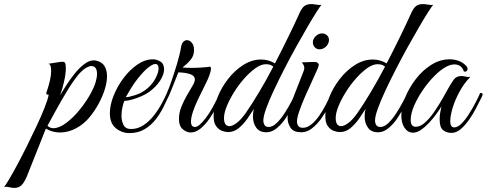

<svg xmlns="http://www.w3.org/2000/svg" viewBox="-168 -649 2388 942"><path d="M-98 273Q-110 273 -122.5 269.5Q-135 266 -148 268Q-142 262 -125 233.5Q-108 205 -85 162.5Q-62 120 -37.5 70.5Q-13 21 10 -27.5Q33 -76 49.5 -117.5Q66 -159 71 -184Q66 -184 62 -186Q58 -188 59 -193Q59 -193 65 -211Q71 -229 77 -254.5Q83 -280 83 -301Q83 -315 80 -325Q77 -335 69 -336L119 -344Q125 -345 130 -345.5Q135 -346 139 -346Q148 -346 151.5 -339.5Q155 -333 155 -313Q155 -288 146.5 -249.5Q138 -211 127 -182Q138 -200 155.5 -228Q173 -256 196 -285Q219 -314 244 -333.5Q269 -353 293 -353Q298 -353 306 -351Q334 -344 345.5 -323.5Q357 -303 357 -275Q357 -245 345.5 -209Q334 -173 315 -138.5Q296 -104 273 -76Q245 -41 206 -20Q167 1 126 1Q89 1 57 -18L-38 221Q-52 251 -65 262Q-78 273 -98 273ZM94 -20Q122 -20 157 -46Q192 -72 224.5 -112.5Q257 -153 279 -194Q294 -222 301 -245.5Q308 -269 308 -286Q308 -325 280 -325Q267 -325 246.5 -311Q226 -297 199 -260Q170 -220 135.5 -159.5Q101 -99 65 -32Q77 -20 94 -20Z M467 4Q430 4 400.5 -20Q371 -44 371 -93Q371 -134 389.5 -180Q408 -226 438.5 -266.5Q469 -307 506.5 -332.5Q544 -358 582 -358Q601 -358 619 -347Q637 -336 637 -309Q637 -284 618 -254Q599 -224 564 -198Q549 -187 526 -177Q503 -167 480 -160.5Q457 -154 442 -154Q437 -142 432.5 -122Q428 -102 428 -81Q428 -56 438 -36Q448 -16 475 -16Q508 -16 536.5 -35Q565 -54 587.5 -83Q610 -112 626 -142Q642 -172 651 -193Q663 -193 663 -184Q650 -156 633.5 -123Q617 -90 594.5 -61.5Q572 -33 540.5 -14.5Q509 4 467 4ZM449 -172Q463 -172 496 -182.5Q529 -193 556 -216Q582 -239 596 -266.5Q610 -294 610 -313Q610 -335 594 -335Q582 -335 561 -319Q540 -303 509 -265Q490 -241 473 -213Q456 -185 449 -172Z M652 -196Q660 -213 673 -250.5Q686 -288 700 -334Q714 -380 721 -421Q724 -437 732 -444.5Q740 -452 749 -452Q762 -452 773 -439.5Q784 -427 784 -404Q784 -376 767.5 -356Q751 -336 727 -318Q737 -317 748 -316.5Q759 -316 772 -316Q819 -316 865 -322Q867 -316 867 -313Q867 -300 859.5 -280Q852 -260 844 -244Q840 -235 828 -211.5Q816 -188 802 -158.5Q788 -129 778.5 -100.5Q769 -72 769 -52Q769 -26 789 -26Q808 -26 842 -70.5Q876 -115 910 -193Q922 -193 922 -184Q911 -157 894.5 -125Q878 -93 858 -64.5Q838 -36 815 -17.5Q792 1 767 1Q748 1 729 -14.5Q710 -30 710 -65Q710 -96 722 -125.5Q734 -155 749 -181Q764 -207 776 -227Q788 -247 788 -259Q788 -277 765.5 -285Q743 -293 707 -294Q689 -248 680 -226Q671 -204 663 -184Q647 -184 652 -196Z M1139 0Q1105 0 1089 -23Q1073 -46 1073 -77Q1073 -86 1074 -95.5Q1075 -105 1078 -115Q1064 -93 1045.5 -66.5Q1027 -40 1003.5 -20.5Q980 -1 951 -1Q938 -1 921.5 -7Q905 -13 892.5 -30Q880 -47 880 -80Q880 -123 899 -171Q918 -219 951 -261.5Q984 -304 1026 -330.5Q1068 -357 1113 -357Q1149 -357 1181 -338Q1196 -366 1213 -400.5Q1230 -435 1247 -469Q1264 -503 1277 -531.5Q1290 -560 1297 -575Q1312 -610 1325.5 -619.5Q1339 -629 1358 -629Q1369 -629 1382.5 -626.5Q1396 -624 1409 -625Q1404 -620 1386 -592Q1368 -564 1342 -519.5Q1316 -475 1286.5 -422Q1257 -369 1228.5 -313.5Q1200 -258 1176 -207Q1152 -156 1138 -117Q1124 -78 1124 -58Q1124 -45 1130 -35.5Q1136 -26 1150 -26Q1169 -26 1189 -45Q1209 -64 1227.5 -92.5Q1246 -121 1260.5 -148.5Q1275 -176 1282 -193Q1294 -193 1294 -184Q1285 -163 1270 -132Q1255 -101 1235 -71Q1215 -41 1190.5 -20.5Q1166 0 1139 0ZM958 -30Q972 -30 993 -45.5Q1014 -61 1038 -95Q1066 -135 1102 -195Q1138 -255 1173 -322Q1166 -328 1158 -331Q1150 -334 1136 -334Q1113 -334 1085.5 -314.5Q1058 -295 1030.5 -264Q1003 -233 980.5 -197Q958 -161 944.5 -127.5Q931 -94 931 -70Q931 -30 958 -30Z M1310 0Q1273 0 1258 -21.5Q1243 -43 1243 -71Q1243 -86 1246.5 -101.5Q1250 -117 1255 -130L1322 -301Q1325 -309 1325 -315Q1325 -325 1320 -332.5Q1315 -340 1313 -343L1368 -345Q1383 -346 1389.5 -341.5Q1396 -337 1396 -331Q1396 -325 1389 -309Q1379 -285 1362 -249Q1345 -213 1328.5 -175Q1312 -137 1300.5 -104Q1289 -71 1289 -53Q1289 -40 1295.5 -31Q1302 -22 1318 -22Q1339 -22 1359.5 -38.5Q1380 -55 1398 -81Q1416 -107 1431.5 -137Q1447 -167 1458 -193Q1470 -193 1470 -184Q1460 -159 1444 -127Q1428 -95 1407.5 -66.5Q1387 -38 1362.5 -19Q1338 0 1310 0ZM1399 -407Q1386 -407 1376.5 -417Q1367 -427 1367 -441Q1367 -458 1381 -471.5Q1395 -485 1412 -485Q1426 -485 1436 -476Q1446 -467 1446 -453Q1446 -435 1432 -421Q1418 -407 1399 -407Z M1687 0Q1653 0 1637 -23Q1621 -46 1621 -77Q1621 -86 1622 -95.5Q1623 -105 1626 -115Q1612 -93 1593.5 -66.5Q1575 -40 1551.5 -20.5Q1528 -1 1499 -1Q1486 -1 1469.5 -7Q1453 -13 1440.5 -30Q1428 -47 1428 -80Q1428 -123 1447 -171Q1466 -219 1499 -261.5Q1532 -304 1574 -330.5Q1616 -357 1661 -357Q1697 -357 1729 -338Q1744 -366 1761 -400.5Q1778 -435 1795 -469Q1812 -503 1825 -531.5Q1838 -560 1845 -575Q1860 -610 1873.5 -619.5Q1887 -629 1906 -629Q1917 -629 1930.5 -626.5Q1944 -624 1957 -625Q1952 -620 1934 -592Q1916 -564 1890 -519.5Q1864 -475 1834.5 -422Q1805 -369 1776.5 -313.5Q1748 -258 1724 -207Q1700 -156 1686 -117Q1672 -78 1672 -58Q1672 -45 1678 -35.5Q1684 -26 1698 -26Q1717 -26 1737 -45Q1757 -64 1775.5 -92.5Q1794 -121 1808.5 -148.5Q1823 -176 1830 -193Q1842 -193 1842 -184Q1833 -163 1818 -132Q1803 -101 1783 -71Q1763 -41 1738.5 -20.5Q1714 0 1687 0ZM1506 -30Q1520 -30 1541 -45.5Q1562 -61 1586 -95Q1614 -135 1650 -195Q1686 -255 1721 -322Q1714 -328 1706 -331Q1698 -334 1684 -334Q1661 -334 1633.5 -314.5Q1606 -295 1578.5 -264Q1551 -233 1528.5 -197Q1506 -161 1492.5 -127.5Q1479 -94 1479 -70Q1479 -30 1506 -30Z M2047 3Q2024 3 2006.5 -10Q1989 -23 1989 -63Q1989 -80 1991.5 -95Q1994 -110 1998 -127Q1989 -112 1973 -90Q1957 -68 1937.5 -47Q1918 -26 1897.5 -12Q1877 2 1859 2Q1833 2 1817 -21.5Q1801 -45 1801 -83Q1801 -124 1820 -171Q1839 -218 1872 -261Q1905 -304 1948 -331Q1991 -358 2038 -358Q2061 -358 2082 -350.5Q2103 -343 2119 -326Q2126 -319 2126 -310Q2126 -304 2121 -300Q2116 -296 2108 -298Q2097 -333 2061 -333Q2044 -333 2022 -322Q1995 -308 1964.5 -277.5Q1934 -247 1907.5 -208.5Q1881 -170 1864 -131Q1847 -92 1847 -60Q1847 -27 1872 -27Q1894 -27 1917.5 -48Q1941 -69 1962.5 -100.5Q1984 -132 2002 -163Q2020 -194 2030 -213Q2045 -240 2058 -258Q2071 -276 2095 -276Q2106 -276 2117 -273Q2128 -270 2140 -272Q2110 -242 2087.5 -201Q2065 -160 2053 -120.5Q2041 -81 2041 -54Q2041 -24 2061 -24Q2077 -24 2095.5 -42Q2114 -60 2131.5 -87.5Q2149 -115 2164 -143.5Q2179 -172 2188 -193Q2193 -193 2196.5 -192Q2200 -191 2200 -184Q2199 -180 2196.5 -175.5Q2194 -171 2189 -160Q2181 -144 2167 -117Q2153 -90 2134 -62.5Q2115 -35 2093 -16Q2071 3 2047 3Z"/></svg>

Font: Great Vibes
Style: Regular
Weight: 400
Designer: Robert E. Leuschke, Viktoriya Grabowska, Viviana Monsalve, Eben Sorkin
Foundry: Robert E. Leuschke
Version: Version 1.103; ttfautohint (v1.8.4.7-5d5b)